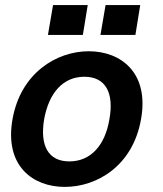

<svg xmlns="http://www.w3.org/2000/svg" viewBox="-20 -717 638 753"><path d="M234 16C361 16 501 -67 533 -249C566 -431 455 -516 328 -516C202 -516 61 -431 29 -249C-3 -67 108 16 234 16ZM153 -249C172 -353 227 -416 311 -416C394 -416 428 -353 409 -249C392 -146 335 -84 252 -84C169 -84 136 -146 153 -249ZM168 -580H305L324 -697H188ZM374 -580H511L530 -697H394Z"/></svg>

Font: Uncut Sans Semibold
Style: Italic
Weight: 600
Italic angle: -10°
Designer: Kasper Nordkvist
Foundry: Uncut Type
Version: Version 1.111;FEAKit 1.0